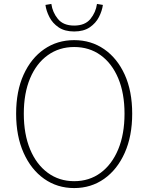

<svg xmlns="http://www.w3.org/2000/svg" viewBox="-20 -943 754 976"><path d="M357 13Q271 13 204.5 -34Q138 -81 100 -166Q62 -251 62 -365Q62 -480 100 -563.5Q138 -647 204.5 -693Q271 -739 357 -739Q443 -739 509.5 -693Q576 -647 614 -563.5Q652 -480 652 -365Q652 -251 614 -166Q576 -81 509.5 -34Q443 13 357 13ZM357 -22Q434 -22 491.5 -64.5Q549 -107 581 -184Q613 -261 613 -365Q613 -469 581 -545Q549 -621 491.5 -662.5Q434 -704 357 -704Q281 -704 223 -662.5Q165 -621 133 -545Q101 -469 101 -365Q101 -261 133 -184Q165 -107 223 -64.5Q281 -22 357 -22ZM357 -783Q309 -783 278 -804Q247 -825 231 -856.5Q215 -888 211 -918L241 -923Q247 -880 274.5 -846.5Q302 -813 357 -813Q412 -813 439.5 -846.5Q467 -880 473 -923L503 -918Q499 -888 483 -856.5Q467 -825 436 -804Q405 -783 357 -783Z"/></svg>

Font: Noto Sans JP
Style: Regular
Weight: 100
Designer: Ryoko NISHIZUKA 西塚涼子 (kana, bopomofo & ideographs); Paul D. Hunt (Latin, Greek & Cyrillic); Sandoll Communications 산돌커뮤니
Foundry: Adobe
Version: Version 2.004;hotconv 1.0.118;makeotfexe 2.5.65603